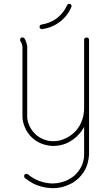

<svg xmlns="http://www.w3.org/2000/svg" viewBox="-20 -767 558 1009"><path d="M287 -647C317 -667 341 -697 355 -730C358 -736 355 -744 349 -746C343 -749 335 -746 333 -740C320 -711 299 -685 273 -667C251 -652 225 -642 198 -638C191 -637 187 -631 188 -624C189 -617 195 -613 202 -614C232 -618 262 -629 287 -647ZM448 -558C448 -565 442 -570 435 -570C428 -570 422 -565 422 -558V-198V-197C422 -159 410 -115 379 -80C361 -60 338 -44 313 -35C297 -28 278 -25 260 -25C252 -25 243 -26 235 -27C206 -33 179 -47 159 -69C139 -91 126 -119 123 -148V-512C123 -516 123 -520 123 -524C121 -538 116 -552 109 -565C105 -570 97 -572 91 -569C86 -565 84 -557 87 -551C93 -542 97 -532 98 -521C98 -518 98 -515 98 -512V-147C102 -112 116 -78 140 -52C164 -26 196 -9 231 -3C241 -1 250 0 260 0C281 0 303 -4 322 -11C351 -22 377 -41 397 -64C407 -75 415 -87 422 -100V45C422 57 421 70 417 82C415 92 411 102 406 111C401 120 395 129 389 137C383 144 377 150 371 156C364 161 357 167 349 171C342 176 334 180 326 183C318 186 310 189 301 191C293 193 284 195 275 196C269 196 263 197 256 197C254 197 251 197 249 197C234 196 219 194 205 190C191 186 177 181 164 174C151 167 138 159 127 149C122 145 114 146 109 151C105 156 106 164 111 169C124 179 138 188 152 196C167 204 183 210 199 214C214 218 231 221 247 221C250 222 253 222 256 222C263 222 270 221 277 221C287 220 297 218 307 216C317 213 326 210 336 206C345 202 354 198 363 193C371 187 379 181 387 175C395 168 402 161 408 153C416 144 423 133 428 123C434 112 438 101 441 89C445 75 447 60 448 45Z"/></svg>

Font: LS
Style: LightAlt
Weight: 250
Designer: BSozoo
Foundry: BSozoo
Version: Version 001.000